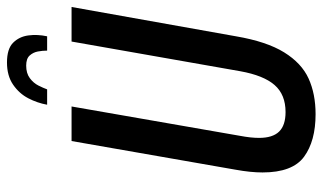

<svg xmlns="http://www.w3.org/2000/svg" viewBox="-207 -705 924 550"><g transform="rotate(-90 255.0 -430.0)"><path d="M203 12Q126 12 81 -21Q36 -54 36 -140Q36 -157 38 -176.5Q40 -196 44 -218L126 -687H225L141 -205Q138 -189 136.5 -175.5Q135 -162 135 -150Q135 -111 153 -92.5Q171 -74 209 -74Q259 -74 286.5 -105.5Q314 -137 326 -204L411 -687H510L426 -216Q411 -128 380 -78Q349 -28 305 -8Q261 12 203 12ZM230 -757Q235 -785 248.5 -811Q262 -837 287.5 -854.5Q313 -872 351 -872Q390 -872 407.5 -854.5Q425 -837 428.5 -811Q432 -785 426 -757H385Q385 -770 382.5 -783.5Q380 -797 371 -807Q362 -817 342 -817Q320 -817 306 -806.5Q292 -796 285 -782Q278 -768 274 -757Z"/></g></svg>

Font: Archivo ExtraCondensed Medium
Style: Italic
Weight: 500
Width: 2
Italic angle: -10°
Designer: Hector Gatti
Foundry: Omnibus-Type
Version: Version 2.001